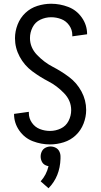

<svg xmlns="http://www.w3.org/2000/svg" viewBox="-20 -763 540 1025"><path d="M239 242 197 205Q228 171 239 124Q231 123 223 119Q210 113 203.5 100Q197 87 197 72.5Q197 58 203.5 45Q210 32 223 25.5Q236 19 250 19Q264 19 277 25.5Q290 32 296.5 45Q303 58 303 72Q303 78 303 84Q300 180 239 242ZM247 8Q200 8 155.5 -9Q111 -26 83 -66Q55 -106 55 -154V-155L134 -166Q134 -162 134 -159Q134 -131 150.5 -107.5Q167 -84 193 -74Q219 -64 247 -64Q277 -64 304.5 -77Q332 -90 346 -117.5Q360 -145 360 -175Q360 -226 322 -265.5Q284 -305 238.5 -328.5Q193 -352 151.5 -383Q110 -414 85 -460.5Q60 -507 60 -559Q60 -596 74 -632Q88 -668 115.5 -694Q143 -720 179.5 -731.5Q216 -743 253 -743Q300 -743 344.5 -726Q389 -709 417 -669Q445 -629 445 -581V-580L366 -569Q366 -573 366 -576Q366 -604 349.5 -627.5Q333 -651 307 -661Q281 -671 253 -671Q223 -671 195.5 -658Q168 -645 154 -617.5Q140 -590 140 -560Q140 -509 178 -469.5Q216 -430 261.5 -406.5Q307 -383 348.5 -352Q390 -321 415 -274.5Q440 -228 440 -176Q440 -139 426 -103Q412 -67 384.5 -41Q357 -15 320.5 -3.5Q284 8 247 8Z"/></svg>

Font: Iosevka SS08
Style: Regular
Weight: 400
Monospace: yes
Designer: Belleve Invis
Foundry: Belleve Invis
Version: 2.1.0; ttfautohint (v1.8.2)